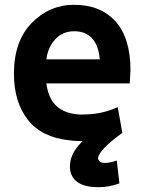

<svg xmlns="http://www.w3.org/2000/svg" viewBox="-20 -566 603 799"><path d="M38 -259Q38 -395 112 -470.5Q186 -546 288 -546Q399 -546 461 -476.5Q523 -407 523 -273Q523 -264 521.5 -246Q520 -228 520 -219H173Q187 -104 295 -91Q315 -88 342 -90Q407 -92 470 -120L489 -13Q390 59 388 93Q391 114 422 112Q443 110 466 102L477 197Q435 213 390 213Q285 213 272 143Q269 119 275 96Q287 56 324 21Q287 21 270 18Q153 6 95.5 -68Q38 -142 38 -259ZM173 -319H395Q391 -375 364 -405.5Q337 -436 289 -436Q241 -436 210 -402.5Q179 -369 173 -319Z"/></svg>

Font: Repo
Style: DemiBold
Weight: 600
Designer: Stefan Peev
Foundry: Context Ltd
Version: Version 001.000